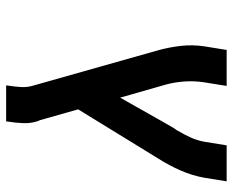

<svg xmlns="http://www.w3.org/2000/svg" viewBox="-88 -688 775 640"><g transform="rotate(-90 300.0 -367.5)"><path d="M16 0 28 -74Q35 -114 52 -153Q69 -192 92 -228L256 -495L220 -622Q219 -624 218 -626.5Q217 -629 216 -631V-632Q209 -654 210 -678.5Q211 -703 215 -728L216 -735H336L335 -728Q332 -708 330.5 -687.5Q329 -667 334 -649L453 -228Q463 -192 467.5 -153Q472 -114 466 -74L454 0H334L346 -74Q351 -106 349 -138.5Q347 -171 339 -201L295 -355L217 -217L194 -177Q192 -174 189.5 -170.5Q187 -167 185 -164V-163Q172 -142 162 -119.5Q152 -97 148 -74L136 0Z"/></g></svg>

Font: Zed Sans Extended
Style: Bold Italic
Weight: 700
Width: 7
Italic angle: -9°
Designer: Belleve Invis
Foundry: Belleve Invis
Version: Version 1.0.0; ttfautohint (v1.8.4)